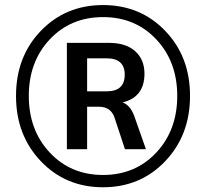

<svg xmlns="http://www.w3.org/2000/svg" viewBox="-20 -749 835 778"><path d="M649.4 -95.7Q548.8 9.8 397.5 9.8Q246.1 9.8 145.5 -95.7Q44.9 -201.2 44.9 -360.4Q44.9 -519.5 145.5 -624Q246.1 -728.5 397.5 -728.5Q548.8 -728.5 649.4 -624Q750 -519.5 750 -360.4Q750 -201.2 649.4 -95.7ZM181.6 -589.4Q96.7 -499 96.7 -360.4Q96.7 -221.7 181.6 -130.9Q266.6 -40 397.5 -40Q528.3 -40 613.3 -130.9Q698.2 -221.7 698.2 -360.4Q698.2 -499 613.3 -589.4Q528.3 -679.7 397.5 -679.7Q266.6 -679.7 181.6 -589.4ZM251 -144.5V-575.2H422.9Q490.2 -575.2 527.8 -541.5Q565.4 -507.8 565.4 -450.2Q565.4 -355.5 476.6 -334Q510.7 -322.3 527.3 -269.5L571.3 -144.5H486.3L443.4 -274.4Q427.7 -316.4 381.8 -316.4H333V-144.5ZM333 -378.9H412.1Q485.4 -378.9 485.4 -446.3Q485.4 -512.7 412.1 -512.7H333Z"/></svg>

Font: Min Sans Medium
Style: Regular
Weight: 500
Designer: Jinseong-Kim, NotoSansCJK, Nunito
Foundry: Jinseong-Kim
Version: Version 1.400;Glyphs 3.1.2 (3151)